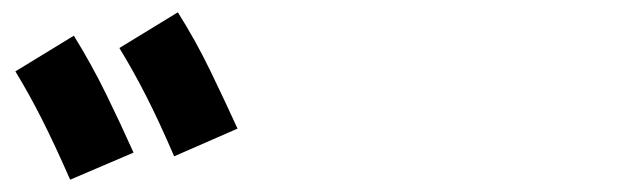

<svg xmlns="http://www.w3.org/2000/svg" viewBox="-20 -876 1040 312"><path d="M263 -622Q238 -680 217 -721Q196 -762 174 -798L269 -856Q298 -810 321.5 -761.5Q345 -713 366 -667ZM94 -584Q69 -641 48 -682.5Q27 -724 5 -760L100 -818Q129 -771 152.5 -723Q176 -675 197 -628Z"/></svg>

Font: Murecho ExtraBold
Style: Regular
Weight: 800
Designer: Neil Summerour
Foundry: Positype
Version: Version 1.010; ttfautohint (v1.8.3)